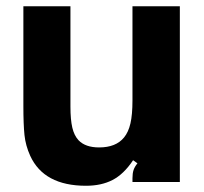

<svg xmlns="http://www.w3.org/2000/svg" viewBox="-20 -584 655 616"><path d="M77 -84Q62 -117 58.5 -151Q55 -185 55 -244V-564H206V-242Q206 -200 212 -174.5Q218 -149 232 -134Q254 -111 298 -111Q352 -111 378 -143Q392 -160 398.5 -188Q405 -216 405 -262V-564H557V0H405V-12Q405 -28 408.5 -38.5Q412 -49 421 -60L407 -70Q377 -25 341 -6.5Q305 12 256 12Q121 12 77 -84Z"/></svg>

Font: Open Sauce Sans ExtraBold
Style: Regular
Weight: 800
Designer: Alfredo Marco Pradil
Foundry: Creative Sauce Fz LLC
Version: Version 1.477